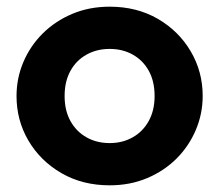

<svg xmlns="http://www.w3.org/2000/svg" viewBox="-20 -540 656 575"><path d="M308.5 15Q227 15 164 -21.5Q101 -58 65.2 -118.8Q29.5 -179.5 29.5 -252.5Q29.5 -306 50 -354.2Q70.5 -402.5 108 -439.8Q145.5 -477 196.5 -498.5Q247.5 -520 308.5 -520Q390 -520 452.8 -483.5Q515.5 -447 551.2 -386.2Q587 -325.5 587 -252.5Q587 -199.5 566.5 -151Q546 -102.5 508.8 -65.2Q471.5 -28 420.5 -6.5Q369.5 15 308.5 15ZM308.5 -111.5Q347 -111.5 377.5 -128.8Q408 -146 425.5 -177.8Q443 -209.5 443 -252.5Q443 -296 425.8 -327.5Q408.5 -359 378 -376.2Q347.5 -393.5 308.5 -393.5Q269.5 -393.5 238.8 -376.2Q208 -359 190.8 -327.5Q173.5 -296 173.5 -252.5Q173.5 -209 191 -177.5Q208.5 -146 239 -128.8Q269.5 -111.5 308.5 -111.5Z"/></svg>

Font: Geologica Roman SemiBold
Style: Regular
Weight: 600
Designer: Sindre Bremnes, Frode Helland
Foundry: Monokrom Skriftforlag AS
Version: Version 1.010;gftools[0.9.28]